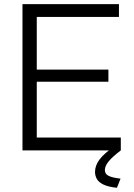

<svg xmlns="http://www.w3.org/2000/svg" viewBox="-20 -730 649 932"><path d="M566.4 -62.3V0H89.1V-710H557.4V-647.7H158.5V-392.1H506.2V-333.2H158.5V-62.3ZM441.2 104.9Q441.2 73.7 463.2 44.2Q485.3 14.8 530.9 -16.2H549.4L566.4 0Q525.7 31 507.4 53.5Q489 76 489 95.6Q489 115.3 508.5 124.2Q528.1 133.1 565.2 137.1L547.6 181.6Q504.5 177.1 481.2 165.4Q457.9 153.7 449.5 137.7Q441.2 121.6 441.2 104.9Z"/></svg>

Font: Raleway Thin
Style: Regular
Weight: 100
Designer: Matt McInerney, Pablo Impallari, Rodrigo Fuenzalida
Foundry: Matt McInerney, Pablo Impallari, Rodrigo Fuenzalida
Version: Version 4.026